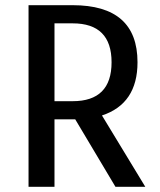

<svg xmlns="http://www.w3.org/2000/svg" viewBox="-20 -720 615 740"><path d="M90 0V-700H260Q510 -700 510 -480Q510 -320 373 -275L540 0H425L270 -260H190V0ZM190 -330H260Q410 -330 410 -480Q410 -630 260 -630H190Z"/></svg>

Font: Scada
Style: Regular
Weight: 400
Designer: Jovanny Lemonad
Foundry: Jovanny Lemonad
Version: Version 4.100;PS 004.100;hotconv 1.0.88;makeotf.lib2.5.64775